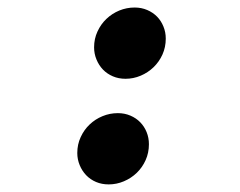

<svg xmlns="http://www.w3.org/2000/svg" viewBox="-20 -482 640 513"><path d="M270.5 10.7Q252 10.7 236.6 4.2Q221.2 -2.4 210.2 -13.9Q199.2 -25.4 192.9 -40.8Q186.5 -56.2 186.5 -73.2Q186.5 -96.2 195.6 -115.7Q204.6 -135.3 219.5 -149.4Q234.4 -163.6 253.9 -171.6Q273.4 -179.7 294.9 -179.7Q313 -179.7 328.4 -173.1Q343.8 -166.5 354.7 -155.3Q365.7 -144 371.8 -128.9Q377.9 -113.8 377.9 -96.7Q377.9 -73.7 369.1 -54.2Q360.4 -34.7 345.5 -20.3Q330.6 -5.9 311 2.4Q291.5 10.7 270.5 10.7ZM315.4 -271.5Q296.9 -271.5 281.5 -278.1Q266.1 -284.7 255.1 -296.1Q244.1 -307.6 237.8 -323Q231.4 -338.4 231.4 -355.5Q231.4 -378.4 240.5 -397.9Q249.5 -417.5 264.4 -431.6Q279.3 -445.8 298.8 -453.9Q318.4 -461.9 339.8 -461.9Q357.9 -461.9 373.3 -455.3Q388.7 -448.7 399.7 -437.5Q410.6 -426.3 416.7 -411.1Q422.9 -396 422.9 -378.9Q422.9 -356 414.1 -336.4Q405.3 -316.9 390.4 -302.5Q375.5 -288.1 356 -279.8Q336.4 -271.5 315.4 -271.5Z"/></svg>

Font: Courier Prime
Style: Bold Italic
Weight: 700
Monospace: yes
Designer: Alan Dague-Greene
Foundry: Quote-Unquote Apps
Version: Version 1.202